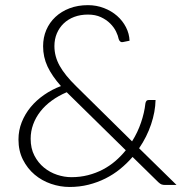

<svg xmlns="http://www.w3.org/2000/svg" viewBox="-20 -736 738 764"><path d="M330 -715.5Q363.5 -715.5 393.5 -704Q423.5 -692.5 445.8 -673Q468 -653.5 481.2 -627.8Q494.5 -602 495.5 -574L468.5 -568.5Q463.5 -567.5 459.2 -570.2Q455 -573 452.5 -580Q450 -593.5 441.8 -610.5Q433.5 -627.5 418.5 -642.5Q403.5 -657.5 381.5 -667.8Q359.5 -678 330 -678Q300 -678 275.5 -668.8Q251 -659.5 233.5 -642.8Q216 -626 206.2 -603Q196.5 -580 196.5 -552.5Q196.5 -511.5 217.5 -474Q238.5 -436.5 282.5 -393.5L505.5 -173.5Q528 -209.5 541.2 -248.5Q554.5 -287.5 558.5 -324Q559.5 -330.5 562.5 -334.2Q565.5 -338 571.5 -338H599Q598 -291 581.2 -241.2Q564.5 -191.5 533.5 -146L682.5 0H638Q629 0 623.2 -2Q617.5 -4 610 -11L507.5 -111.5Q485 -85.5 458 -63.5Q431 -41.5 399.5 -25.8Q368 -10 332.2 -1Q296.5 8 257 8Q219.5 8 183 -4.5Q146.5 -17 117.8 -41.2Q89 -65.5 71.2 -100.8Q53.5 -136 53.5 -181Q53.5 -217 66.5 -249.8Q79.5 -282.5 102 -309.8Q124.5 -337 155.5 -358.5Q186.5 -380 222.5 -393.5Q187 -433.5 169.2 -471.2Q151.5 -509 151.5 -552Q151.5 -587 164.2 -616.8Q177 -646.5 200.5 -668.5Q224 -690.5 256.8 -703Q289.5 -715.5 330 -715.5ZM264 -31Q299 -31 330.2 -39Q361.5 -47 388.8 -61.2Q416 -75.5 438.8 -95Q461.5 -114.5 480.5 -138L251 -363.5Q248 -366 245.5 -369Q212.5 -355 185.8 -335.5Q159 -316 140.5 -292.2Q122 -268.5 112 -241Q102 -213.5 102 -184Q102 -145.5 116.8 -117Q131.5 -88.5 155 -69.2Q178.5 -50 207.2 -40.5Q236 -31 264 -31Z"/></svg>

Font: Lato Light
Style: Regular
Weight: 300
Designer: Lukasz Dziedzic
Foundry: tyPoland Lukasz Dziedzic
Version: Version 2.007; 2014-02-27